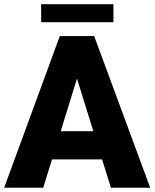

<svg xmlns="http://www.w3.org/2000/svg" viewBox="-21 -880 725 900"><path d="M457.5 -132.8H222.7L181.6 0H-1.5L259.3 -710.9H420.4L683.1 0H499ZM263.7 -265.1H416.5L339.8 -511.7ZM510.7 -775.9H171.9V-860.4H510.7Z"/></svg>

Font: Roboto Black
Style: Regular
Weight: 900
Designer: Google
Version: Version 2.134; 2016